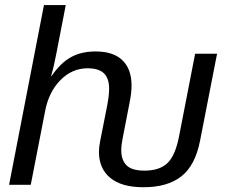

<svg xmlns="http://www.w3.org/2000/svg" viewBox="-20 -745 919 774"><path d="M558.6 9.8Q469.7 9.8 424.3 -28.1Q378.9 -65.9 378.9 -132.3Q378.9 -152.8 383.8 -176.3L412.6 -322.3Q419.9 -361.3 419.9 -387.7Q419.9 -429.2 398.9 -449.5Q377.9 -469.7 333 -469.7Q271 -469.7 224.1 -422.6Q177.2 -375.5 162.1 -298.3L104 0H16.6L157.2 -724.6H245.1L208.5 -536.1Q198.7 -482.4 186 -438H187.5Q223.1 -490.2 264.9 -513.9Q306.6 -537.6 365.7 -537.6Q437 -537.6 473.6 -502Q510.3 -466.3 510.3 -400.4Q510.3 -370.6 502.9 -334L475.1 -190.9Q468.8 -160.2 468.8 -139.6Q468.8 -99.6 490.2 -78.4Q511.7 -57.1 562.5 -57.1Q622.1 -57.1 654.1 -86.7Q686 -116.2 701.2 -192.4L766.6 -528.3H855L786.6 -178.2Q767.1 -78.1 711.2 -34.2Q655.3 9.8 558.6 9.8Z"/></svg>

Font: Liberation Sans
Style: Italic
Weight: 400
Italic angle: -12°
Designer: Steve Matteson
Foundry: Ascender Corporation
Version: Version 2.1.5